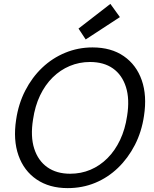

<svg xmlns="http://www.w3.org/2000/svg" viewBox="-20 -956 793 988"><path d="M328 12Q234 12 168.5 -32.5Q103 -77 75 -156.5Q47 -236 63 -340Q75 -422 110 -490Q145 -558 197 -607.5Q249 -657 315.5 -684.5Q382 -712 456 -712Q552 -712 617 -667Q682 -622 709.5 -543Q737 -464 721 -360Q709 -278 674 -210Q639 -142 587 -92Q535 -42 469.5 -15Q404 12 328 12ZM341 -62Q397 -62 445.5 -82.5Q494 -103 533 -142Q572 -181 598 -236Q624 -291 634 -359Q648 -446 628 -508.5Q608 -571 561 -604Q514 -637 443 -637Q388 -637 339 -616.5Q290 -596 251 -557.5Q212 -519 186 -464.5Q160 -410 150 -341Q136 -254 156 -191.5Q176 -129 223.5 -95.5Q271 -62 341 -62ZM421 -753 384 -809 548 -936 597 -868Z"/></svg>

Font: DM Sans 10pt
Style: Italic
Weight: 400
Italic angle: -10°
Version: Version 4.004;gftools[0.9.30]